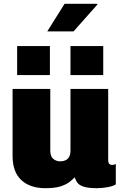

<svg xmlns="http://www.w3.org/2000/svg" viewBox="-20 -978 640 1008"><path d="M218 10Q138 10 92 -32.5Q46 -75 46 -160V-511H244V-187Q244 -157 259.5 -144Q275 -131 297 -131Q312 -131 324 -136.5Q336 -142 343 -154.5Q350 -167 350 -187V-511H548V-138Q548 -123 554 -117.5Q560 -112 567 -112Q573 -112 577.5 -113Q582 -114 588 -117V-10Q575 -1 545.5 4.5Q516 10 490 10Q445 10 421 2.5Q397 -5 387 -18Q377 -31 372 -47Q360 -34 342.5 -21Q325 -8 296 1Q267 10 218 10ZM228 -813 319 -958H490L492 -955L366 -813ZM70 -584V-736H242V-584ZM350 -584V-736H522V-584Z"/></svg>

Font: Chivo Mono Medium Black
Style: Regular
Weight: 900
Monospace: yes
Version: Version 1.008